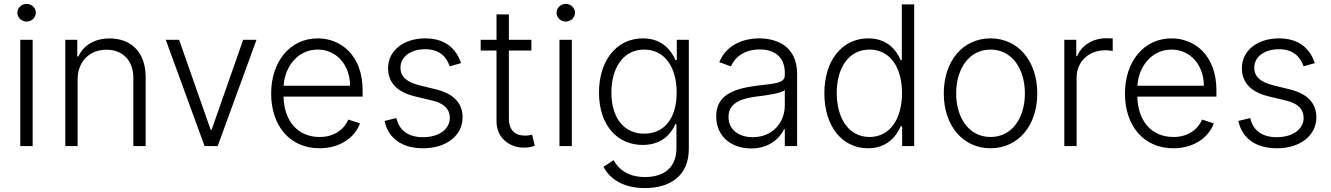

<svg xmlns="http://www.w3.org/2000/svg" viewBox="-20 -750 6835 986"><path d="M84.2 0H147.7V-545.5H84.2ZM116.5 -639.2C142.4 -639.2 164.1 -659.8 164.1 -684.7C164.1 -709.5 142.4 -730.1 116.5 -730.1C90.6 -730.1 69.2 -709.5 69.2 -684.7C69.2 -659.8 90.6 -639.2 116.5 -639.2Z M378.6 -340.9C378.6 -436.1 441.1 -494.7 527 -494.7C610.8 -494.7 664.8 -438.6 664.8 -349.4V0H728V-353.3C728 -482.6 653.1 -552.6 543 -552.6C463.1 -552.6 408 -515.6 382.5 -459.9H376.8V-545.5H315.3V0H378.6Z M1297.2 -545.5H1228.7L1066.8 -83.5H1061.8L899.9 -545.5H831.3L1030.5 0H1098Z M1621.1 11.4C1730.5 11.4 1804 -47.9 1828.8 -116.5L1768.8 -136C1747.9 -87 1698.5 -46.5 1621.1 -46.5C1509.6 -46.5 1438.9 -127.8 1436.1 -253.9H1842.3V-285.2C1842.3 -467.3 1729.8 -552.9 1611.5 -552.9C1470.2 -552.9 1372.5 -434.7 1372.5 -269.5C1372.5 -104 1468.4 11.4 1621.1 11.4ZM1436.4 -309.7C1443.2 -411.2 1511.7 -495.4 1611.5 -495.4C1709.2 -495.4 1777.7 -414.8 1777.7 -309.7Z M2347.7 -425.8C2321 -504.6 2262.8 -552.9 2163 -552.9C2052.9 -552.9 1973 -490.1 1973 -400.2C1973 -327.1 2017.4 -277.3 2112.2 -254.6L2201.3 -233.3C2261.4 -219.1 2290.1 -188.2 2290.1 -144.5C2290.1 -87.7 2235.8 -45.5 2152 -45.5C2077.4 -45.5 2030.9 -79.2 2015.6 -143.8L1954.9 -128.9C1974.1 -38 2046.2 11.4 2153.1 11.4C2273.1 11.4 2355.5 -54.7 2355.5 -147.4C2355.5 -220.2 2309.7 -268.8 2218.4 -291.2L2136 -311.4C2068.2 -328.5 2036.6 -355.8 2036.6 -403.1C2036.6 -458.5 2089.5 -497.2 2163 -497.2C2236.5 -497.2 2272.7 -458.5 2289.8 -409.4Z M2708.8 -545.5H2593.4V-676.1H2529.8V-545.5H2448.5V-490.4H2529.8V-127.5C2529.8 -38.4 2600.1 8.2 2670.1 8.2C2696.4 8.2 2714.1 3.2 2726.2 -1.4L2712.7 -58.6C2703.8 -56.1 2692.5 -53.6 2675.8 -53.6C2632.8 -53.6 2593.4 -73.9 2593.4 -142.4V-490.4H2708.8Z M2853 0H2916.5V-545.5H2853ZM2885.3 -639.2C2911.2 -639.2 2932.9 -659.8 2932.9 -684.7C2932.9 -709.5 2911.2 -730.1 2885.3 -730.1C2859.4 -730.1 2838.1 -709.5 2838.1 -684.7C2838.1 -659.8 2859.4 -639.2 2885.3 -639.2Z M3292.3 215.9C3421.5 215.9 3517.4 152.7 3517.4 14.2V-545.5H3455.6V-441.4H3449.2C3426.8 -490.4 3381.7 -552.9 3281.6 -552.9C3146.7 -552.9 3056.1 -440 3056.1 -274.1C3056.1 -106.9 3149.9 -5.7 3280.5 -5.7C3378.6 -5.7 3426.5 -62.5 3448.2 -112.6H3453.8V10.3C3453.8 111.9 3388.8 159.1 3292.3 159.1C3198.9 159.1 3154.1 114 3131 72.4L3079.2 106.5C3111.2 169 3180.8 215.9 3292.3 215.9ZM3288 -63.6C3179.7 -63.6 3119.7 -150.2 3119.7 -275.2C3119.7 -398.1 3178.6 -495.4 3288 -495.4C3394.9 -495.4 3454.9 -403.1 3454.9 -275.2C3454.9 -143.5 3393.1 -63.6 3288 -63.6Z M3837.4 12.4C3928.3 12.4 3983.7 -38 4006.4 -86.3H4010.3V0H4073.5V-370.4C4073.5 -516.7 3963.4 -552.9 3880 -552.9C3796.5 -552.9 3710.6 -519.9 3673.7 -430.8L3733.7 -409.1C3753.6 -456 3802.9 -496.1 3881.7 -496.1C3964.5 -496.1 4010.3 -450.6 4010.3 -376.1V-363.3C4010.3 -322.1 3959.2 -321.4 3867.5 -310C3744.3 -294.7 3658 -260.3 3658 -152.3C3658 -47.2 3738.3 12.4 3837.4 12.4ZM3845.9 -45.5C3774.5 -45.5 3721.2 -83.5 3721.2 -149.5C3721.2 -215.6 3775.2 -243.3 3867.5 -254.6C3912.3 -259.9 3991.8 -269.9 4010.3 -288V-209.2C4010.3 -119.7 3946.7 -45.5 3845.9 -45.5Z M4437.9 11.4C4536.9 11.4 4583.1 -51.5 4605.5 -101.2H4612.9V0H4674.7V-727.3H4611.2V-441.4H4605.5C4583.8 -490.4 4538.7 -552.9 4438.9 -552.9C4304.3 -552.9 4213.4 -439.3 4213.4 -271.3C4213.4 -101.9 4304 11.4 4437.9 11.4ZM4445.3 -46.5C4336.6 -46.5 4277 -145.2 4277 -272.4C4277 -398.1 4335.9 -495.4 4445.3 -495.4C4551.8 -495.4 4612.2 -403.1 4612.2 -272.4C4612.2 -140.6 4551.1 -46.5 4445.3 -46.5Z M5066.8 11.4C5208.1 11.4 5306.8 -104 5306.8 -270.2C5306.8 -437.5 5208.1 -552.9 5066.8 -552.9C4925.4 -552.9 4826.7 -437.5 4826.7 -270.2C4826.7 -104 4925.4 11.4 5066.8 11.4ZM5066.8 -46.5C4953.5 -46.5 4890.3 -148.1 4890.3 -270.2C4890.3 -392.4 4953.5 -495.4 5066.8 -495.4C5180 -495.4 5243.3 -392.4 5243.3 -270.2C5243.3 -148.1 5180 -46.5 5066.8 -46.5Z M5445.7 0H5508.9V-352.3C5508.9 -433.2 5571 -491.8 5656.2 -491.8C5672.9 -491.8 5688.6 -489 5694.2 -488.3V-552.6C5685.7 -552.9 5671.2 -553.6 5660.9 -553.6C5592.3 -553.6 5533.7 -516.7 5511.7 -461.6H5507.1V-545.5H5445.7Z M6005.7 11.4C6115.1 11.4 6188.6 -47.9 6213.4 -116.5L6153.4 -136C6132.5 -87 6083.1 -46.5 6005.7 -46.5C5894.2 -46.5 5823.5 -127.8 5820.7 -253.9H6226.9V-285.2C6226.9 -467.3 6114.3 -552.9 5996.1 -552.9C5854.8 -552.9 5757.1 -434.7 5757.1 -269.5C5757.1 -104 5853 11.4 6005.7 11.4ZM5821 -309.7C5827.8 -411.2 5896.3 -495.4 5996.1 -495.4C6093.8 -495.4 6162.3 -414.8 6162.3 -309.7Z M6732.2 -425.8C6705.6 -504.6 6647.4 -552.9 6547.6 -552.9C6437.5 -552.9 6357.6 -490.1 6357.6 -400.2C6357.6 -327.1 6402 -277.3 6496.8 -254.6L6585.9 -233.3C6646 -219.1 6674.7 -188.2 6674.7 -144.5C6674.7 -87.7 6620.4 -45.5 6536.6 -45.5C6462 -45.5 6415.5 -79.2 6400.2 -143.8L6339.5 -128.9C6358.7 -38 6430.8 11.4 6537.6 11.4C6657.7 11.4 6740.1 -54.7 6740.1 -147.4C6740.1 -220.2 6694.2 -268.8 6603 -291.2L6520.6 -311.4C6452.8 -328.5 6421.2 -355.8 6421.2 -403.1C6421.2 -458.5 6474.1 -497.2 6547.6 -497.2C6621.1 -497.2 6657.3 -458.5 6674.4 -409.4Z"/></svg>

Font: Karasuma Gothic
Style: Light
Weight: 300
Designer: Rasmus Andersson / Ryoko Nishizuka
Foundry: rsms
Version: Version 1.00